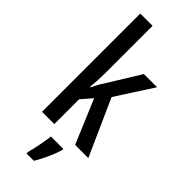

<svg xmlns="http://www.w3.org/2000/svg" viewBox="-313 -795 1050 1050"><g transform="rotate(45 212.0 -269.5)"><path d="M159 -396V-760H64V0H159V-192L213 -254L320 0H422L276 -326L414 -540H312L193 -347C179 -327 170 -308 157 -282H153C157 -320 159 -355 159 -396ZM290 71V61H194C190 102 175 174 165 210V221H222C248 179 275 120 290 71Z"/></g></svg>

Font: Noto Sans Gurmukhi UI ExtraCondensed Medium
Style: Regular
Weight: 500
Width: 2
Designer: Jelle Bosma - Monotype Design Team
Foundry: Monotype Imaging Inc.
Version: Version 2.004